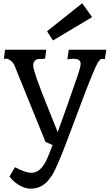

<svg xmlns="http://www.w3.org/2000/svg" viewBox="-20 -879 658 1152"><path d="M609.4 -524.4Q599.1 -525.9 592.5 -525.9Q585.9 -525.9 579.6 -519.8Q573.2 -513.7 566.7 -502.4Q560.1 -491.2 552.7 -475.6L537.6 -439.9Q514.2 -384.8 488.8 -317.4L375 -15.6L344.7 61.5Q309.1 147.9 290 176.3Q271 204.6 252.9 220.2Q215.3 252.9 165 252.9Q113.3 252.9 62.5 208Q47.9 194.8 37.1 180.2L68.8 126L73.2 125.5Q130.9 157.7 169.9 157.7Q222.7 157.7 259.3 80.6Q269 60.1 276.4 41L295.4 -8.3L254.4 -27.3L252.9 -27.8L83 -446.3Q73.7 -468.8 67.1 -485.8Q60.5 -502.9 44.9 -514.6Q29.3 -526.4 21 -526.4H10.7Q8.8 -526.4 3.4 -525.9L10.3 -580.6H257.3L250.5 -526.9Q241.7 -525.4 230.5 -525.4H217.3Q193.8 -525.4 183.6 -506.8Q179.2 -498.5 179.2 -487.3Q179.2 -476.1 185.1 -455.3Q190.9 -434.6 200.7 -406.2Q230.5 -324.2 247.6 -282.2Q320.3 -100.1 326.2 -86.4Q371.6 -210.4 381.8 -241.2L426.3 -369.1Q463.9 -472.2 463.9 -495.6Q463.9 -526.4 420.9 -526.4Q404.8 -526.4 384.3 -523.4L392.6 -580.6H617.7ZM262.2 -691.4 473.1 -859.4 532.7 -776.4 297.9 -636.2Z"/></svg>

Font: HeadlandOne
Style: Regular
Weight: 400
Designer: Gary Lonergan
Foundry: Sorkin Type Co.
Version: Version 1.002